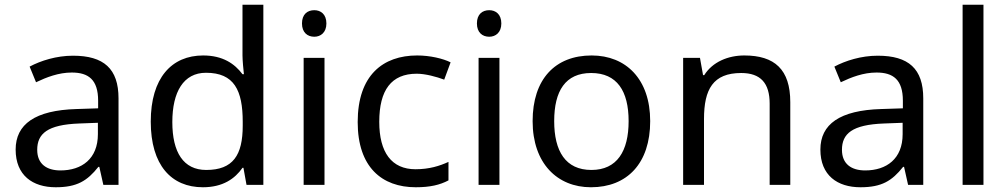

<svg xmlns="http://www.w3.org/2000/svg" viewBox="-20 -780 4254 810"><path d="M288 -545C218 -545 152 -524 105 -499L132 -433C176 -454 227 -474 283 -474C353 -474 394 -444 394 -355V-323L303 -320C128 -315 46 -256 46 -149C46 -40 118 10 215 10C305 10 348 -17 395 -76H399L416 0H480V-365C480 -490 418 -545 288 -545ZM314 -259 393 -262V-214C393 -110 325 -61 235 -61C177 -61 137 -88 137 -148C137 -216 180 -254 314 -259Z M836 10C920 10 971 -26 1003 -72H1007L1020 0H1091V-760H1003V-546C1003 -526 1007 -484 1009 -467H1003C970 -511 920 -546 837 -546C704 -546 616 -451 616 -267C616 -83 703 10 836 10ZM850 -63C754 -63 707 -137 707 -265C707 -392 754 -473 849 -473C968 -473 1004 -399 1004 -266V-250C1004 -125 963 -63 850 -63Z M1306 -737C1277 -737 1254 -720 1254 -681C1254 -643 1277 -625 1306 -625C1333 -625 1357 -643 1357 -681C1357 -720 1333 -737 1306 -737ZM1349 -536H1261V0H1349Z M1734 10C1795 10 1836 0 1872 -19V-97C1835 -80 1791 -66 1733 -66C1632 -66 1580 -137 1580 -266C1580 -400 1631 -469 1738 -469C1775 -469 1822 -456 1854 -444L1881 -517C1849 -533 1794 -546 1740 -546C1596 -546 1489 -463 1489 -265C1489 -75 1591 10 1734 10Z M2044 -737C2015 -737 1992 -720 1992 -681C1992 -643 2015 -625 2044 -625C2071 -625 2095 -643 2095 -681C2095 -720 2071 -737 2044 -737ZM2087 -536H1999V0H2087Z M2723 -269C2723 -446 2621 -546 2476 -546C2322 -546 2227 -446 2227 -269C2227 -91 2331 10 2473 10C2626 10 2723 -91 2723 -269ZM2318 -269C2318 -396 2365 -472 2474 -472C2583 -472 2632 -396 2632 -269C2632 -142 2583 -63 2475 -63C2366 -63 2318 -142 2318 -269Z M3120 -546C3052 -546 2986 -519 2951 -463H2946L2933 -536H2862V0H2950V-278C2950 -403 2988 -472 3107 -472C3189 -472 3227 -429 3227 -343V0H3314V-349C3314 -487 3248 -546 3120 -546Z M3683 -545C3613 -545 3547 -524 3500 -499L3527 -433C3571 -454 3622 -474 3678 -474C3748 -474 3789 -444 3789 -355V-323L3698 -320C3523 -315 3441 -256 3441 -149C3441 -40 3513 10 3610 10C3700 10 3743 -17 3790 -76H3794L3811 0H3875V-365C3875 -490 3813 -545 3683 -545ZM3709 -259 3788 -262V-214C3788 -110 3720 -61 3630 -61C3572 -61 3532 -88 3532 -148C3532 -216 3575 -254 3709 -259Z M4129 0V-760H4041V0Z"/></svg>

Font: Noto Sans Brahmi
Style: Regular
Weight: 400
Designer: Monotype Design Team
Foundry: Monotype Imaging Inc.
Version: Version 2.004